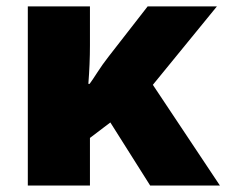

<svg xmlns="http://www.w3.org/2000/svg" viewBox="-20 -573 699 593"><path d="M452.1 -311 659.2 0H443.8L320.8 -194.8L257.8 -147V0H65.9V-553.2H257.8V-433.1Q257.8 -376 252.9 -314H256.8Q266.1 -326.7 280.8 -349.6Q295.4 -372.6 315.9 -398.9L436 -553.2H649.9Z"/></svg>

Font: Open Sans ExtBd
Style: Bold
Weight: 800
Foundry: Ascender Corporation
Version: Version 1.10